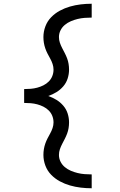

<svg xmlns="http://www.w3.org/2000/svg" viewBox="-20 -853 640 1026"><path d="M470 153Q440 153 411 149.5Q382 146 354 138Q326 130 300 116Q274 102 253.5 81Q233 60 222.5 32Q212 4 212 -25Q212 -41 214.5 -56Q217 -71 222 -85.5Q227 -100 234 -113.5Q241 -127 248.5 -140.5Q256 -154 261 -169Q266 -184 266 -199Q266 -217 259.5 -233.5Q253 -250 240.5 -262.5Q228 -275 212 -283Q196 -291 179 -295.5Q162 -300 144.5 -301.5Q127 -303 109 -303V-377Q127 -377 144.5 -378.5Q162 -380 179 -384.5Q196 -389 212 -397Q228 -405 240.5 -417.5Q253 -430 259.5 -446.5Q266 -463 266 -481Q266 -496 261 -511Q256 -526 248.5 -539.5Q241 -553 234 -566.5Q227 -580 222 -594.5Q217 -609 214.5 -624Q212 -639 212 -655Q212 -684 222.5 -712Q233 -740 253.5 -761Q274 -782 300 -796Q326 -810 354 -818Q382 -826 411 -829.5Q440 -833 470 -833V-759Q451 -759 432 -757.5Q413 -756 394.5 -751.5Q376 -747 358.5 -739.5Q341 -732 326.5 -720Q312 -708 303.5 -691Q295 -674 295 -655Q295 -639 300 -624.5Q305 -610 312 -596.5Q319 -583 326 -569.5Q333 -556 338.5 -541.5Q344 -527 346.5 -511.5Q349 -496 349 -481Q349 -457 341.5 -433.5Q334 -410 318 -391.5Q302 -373 281.5 -360.5Q261 -348 238 -340Q261 -332 281.5 -319.5Q302 -307 318 -288.5Q334 -270 341.5 -246.5Q349 -223 349 -199Q349 -184 346.5 -168.5Q344 -153 338.5 -138.5Q333 -124 326 -110.5Q319 -97 312 -83.5Q305 -70 300 -55.5Q295 -41 295 -25Q295 -6 303.5 11Q312 28 326.5 40Q341 52 358.5 59.5Q376 67 394.5 71.5Q413 76 432 77.5Q451 79 470 79Z"/></svg>

Font: Iosevka Aile
Style: Regular
Weight: 400
Designer: Belleve Invis
Foundry: Belleve Invis
Version: Version 28.0.1; ttfautohint (v1.8.4)